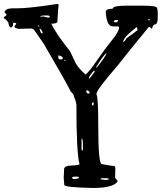

<svg xmlns="http://www.w3.org/2000/svg" viewBox="-43 -936 823 977"><path d="M249 -916Q255.9 -913.1 255.9 -911.1Q252 -894.5 249 -825.2Q246.1 -815.4 217.8 -815.4Q242.2 -764.6 313.5 -674.8L342.8 -613.3Q359.4 -585 392.6 -556.6Q412.1 -572.3 454.1 -633.8Q489.3 -685.5 541 -750Q563.5 -782.2 563.5 -797.9L557.6 -801.8H530.3Q500 -801.8 495.1 -875Q495.1 -891.6 530.3 -891.6Q530.3 -907.2 602.5 -907.2H680.7Q755.9 -907.2 755.9 -895.5Q759.8 -886.7 759.8 -864.3V-847.7Q759.8 -811.5 744.1 -811.5Q736.3 -811.5 730.5 -791H727.5L715.8 -800.8Q602.5 -663.1 556.6 -603.5Q453.1 -484.4 448.2 -460.9V-454.1Q457 -438.5 457 -293.9Q457 -100.6 475.6 -100.6H477.5L515.6 -93.8L541 -90.8L543.9 -82L543 -41V-30.3L554.7 -16.6V-11.7Q532.2 20.5 429.7 20.5Q284.2 17.6 284.2 4.9L281.2 -29.3L283.2 -75.2Q283.2 -93.8 325.2 -93.8Q361.3 -95.7 361.3 -100.6V-102.5Q345.7 -159.2 345.7 -405.3Q342.8 -423.8 334 -442.4Q334 -455.1 317.4 -469.7Q283.2 -537.1 187.5 -699.2Q187.5 -704.1 128.9 -786.1Q122.1 -791 113.3 -791L51.8 -789.1Q30.3 -793 30.3 -801.8L40 -815.4Q40 -819.3 28.3 -820.3L23.4 -818.4V-809.6Q23.4 -800.8 12.7 -795.9Q2.9 -795.9 -1 -823.2Q-17.6 -842.8 -23.4 -842.8V-849.6Q-9.8 -854.5 -9.8 -863.3L-19.5 -871.1Q-19.5 -890.6 14.6 -893.6H42Q102.5 -893.6 235.4 -914.1ZM651.4 -797.9Q588.9 -747.1 588.9 -736.3Q584 -730.5 584 -724.6V-722.7H585Q591.8 -723.6 600.6 -741.2Q635.7 -765.6 657.2 -783.2L653.3 -797.9ZM447.3 -596.7V-590.8H448.2Q498 -652.3 498 -665H496.1Q479.5 -648.4 447.3 -596.7ZM373 -230.5 372.1 -228.5V-179.7L373 -170.9H378.9V-200.2Q378.9 -230.5 373 -230.5ZM409.2 -536.1V-535.2Q414.1 -535.2 438.5 -570.3V-576.2H434.6Q409.2 -548.8 409.2 -536.1ZM324.2 -32.2V-30.3L329.1 -25.4H340.8Q358.4 -27.3 358.4 -32.2V-34.2L354.5 -37.1H334Q324.2 -36.1 324.2 -32.2ZM255.9 -654.3 253.9 -652.3V-640.6L260.7 -633.8H270.5Q276.4 -633.8 276.4 -640.6Q276.4 -648.4 255.9 -654.3ZM163.1 -852.5V-850.6H165L174.8 -852.5L206.1 -845.7L210.9 -852.5Q210.9 -857.4 192.4 -857.4H190.4Q163.1 -857.4 163.1 -852.5ZM468.8 -25.4V-23.4L493.2 -20.5Q511.7 -20.5 511.7 -25.4L502 -29.3H472.7ZM395.5 -473.6Q395.5 -463.9 404.3 -460L413.1 -460.9V-462.9Q413.1 -470.7 402.3 -476.6H399.4ZM536.1 -827.1 541 -822.3H543.9Q553.7 -822.3 557.6 -829.1V-834H547.9Q538.1 -834 536.1 -827.1ZM160.2 -791 158.2 -789.1Q164.1 -766.6 169.9 -765.6H173.8V-767.6Q173.8 -779.3 160.2 -791ZM424.8 -410.2V-401.4L427.7 -398.4L433.6 -403.3V-415H429.7ZM711.9 -835.9V-832H713.9L718.8 -834V-838.9H714.8ZM151.4 -806.6V-802.7L154.3 -799.8H156.2V-806.6ZM283.2 -631.8V-630.9L288.1 -625H290V-628.9L286.1 -631.8Z"/></svg>

Font: Love Ya Like A Sister
Style: Regular
Weight: 400
Designer: Kimberly Geswein
Foundry: Kimberly Geswein
Version: Version 1.002 2007